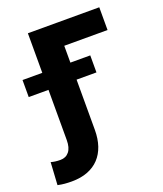

<svg xmlns="http://www.w3.org/2000/svg" viewBox="-198 -637 803 944"><g transform="rotate(-20 204.0 -165.5)"><path d="M-51.1 88.1Q-29.5 94.5 -1.8 94.5Q27 94.5 43.7 73.9Q60.4 53.3 60.4 13.5V-249.3H-43V-338.4H60.4V-545.5H433.9V-426.5H207.4V-338.4H311.4V-249.3H207.4V13.5Q207.4 59.7 195 96.6Q182.5 133.5 158.2 159.4Q133.9 185.4 97.8 199.2Q61.8 213.1 14.6 213.1Q-5 213.1 -21.8 211.6Q-38.7 210.2 -58.2 206Z"/></g></svg>

Font: Inter P
Style: Bold
Weight: 700
Designer: Rasmus Andersson
Foundry: rsms
Version: Version 3.018;git-588b23468